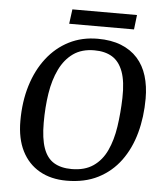

<svg xmlns="http://www.w3.org/2000/svg" viewBox="-55 -835 762 894"><g transform="rotate(5 326.0 -387.5)"><path d="M289 11Q216 11 162.5 -19.5Q109 -50 80 -107.5Q51 -165 51 -248Q51 -338 74 -413Q97 -488 140 -543.5Q183 -599 243 -629.5Q303 -660 377 -660Q440 -660 486.5 -641.5Q533 -623 563.5 -589Q594 -555 608.5 -507.5Q623 -460 623 -402Q623 -316 602.5 -241Q582 -166 540.5 -109.5Q499 -53 436.5 -21Q374 11 289 11ZM308 -45Q369 -45 409 -72.5Q449 -100 471.5 -148.5Q494 -197 503.5 -260.5Q513 -324 515 -395Q517 -472 500 -518Q483 -564 449.5 -584.5Q416 -605 366 -605Q307 -605 267.5 -577Q228 -549 204 -499.5Q180 -450 170 -386Q160 -322 160 -249Q160 -175 176 -130Q192 -85 225 -65Q258 -45 308 -45ZM238 -718 247 -786H549L541 -718Z"/></g></svg>

Font: Faustina Light Medium
Style: Italic
Weight: 500
Italic angle: -8°
Version: Version 1.200